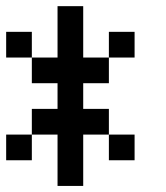

<svg xmlns="http://www.w3.org/2000/svg" viewBox="-20 -770 540 623"><path d="M0 -250V-333.3H83.3V-250ZM0 -583.3V-666.7H83.3V-583.3ZM166.7 -166.7V-333.3H83.3V-416.7H166.7V-500H83.3V-583.3H166.7V-750H250V-583.3H333.3V-500H250V-416.7H333.3V-333.3H250V-166.7ZM333.3 -333.3H416.7V-250H333.3ZM333.3 -583.3V-666.7H416.7V-583.3Z"/></svg>

Font: Galmuri11 Regular
Style: Regular
Weight: 400
Designer: Minseo Lee (Quiple)
Version: Version 2.356;hotconv 1.1.0;makeotfexe 2.6.0 DEVELOPMENT